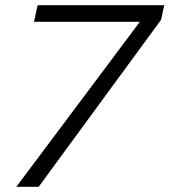

<svg xmlns="http://www.w3.org/2000/svg" viewBox="-20 -720 653 740"><path d="M43 0 519 -636H111L125 -700H613L601 -644L129 0Z"/></svg>

Font: Rosa Sans Light
Style: Italic
Weight: 300
Italic angle: -12°
Designer: Pentagram / MCKL
Foundry: Pentagram / MCKL
Version: Version 1.005;September 16, 2019;FontCreator 11.5.0.2425 64-